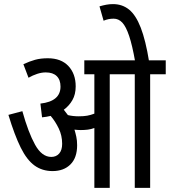

<svg xmlns="http://www.w3.org/2000/svg" viewBox="-20 -916 828 936"><path d="M356 -208Q356 -147 323.5 -114.5Q291 -82 236 -82Q186 -82 148.5 -109Q111 -136 81 -196.5Q51 -257 21 -356L89 -374Q118 -270 151 -210.5Q184 -151 230 -151Q254 -151 268.5 -167.5Q283 -184 283 -215Q283 -255 266.5 -289.5Q250 -324 227 -351Q207 -346 185 -344L177 -411Q275 -422 275 -494Q275 -527 256.5 -545Q238 -563 203 -563Q183 -563 161.5 -556Q140 -549 119 -537L94 -603Q124 -617 151 -624.5Q178 -632 213 -632Q278 -632 313.5 -594Q349 -556 349 -495Q349 -456 333 -428Q317 -400 291 -381Q301 -369 311 -355Q335 -349 364 -349Q388 -349 405 -352Q422 -355 440 -362V-554H391V-622H788V-554H712V0H637V-554H515V0H440V-292Q424 -286 408 -284Q392 -282 374 -282Q360 -282 343 -284Q348 -268 352 -249.5Q356 -231 356 -208ZM639 -615Q625 -695 609.5 -741Q594 -787 576 -806Q558 -825 534 -825Q508 -825 485 -815L465 -885Q482 -890 498 -893Q514 -896 531 -896Q576 -896 609 -869.5Q642 -843 666 -781.5Q690 -720 707 -615Z"/></svg>

Font: Noto Sans ExtraCondensed
Style: Regular
Weight: 400
Width: 2
Designer: Monotype Design Team
Foundry: Monotype Imaging Inc.
Version: Version 2.013; ttfautohint (v1.8.4.7-5d5b)